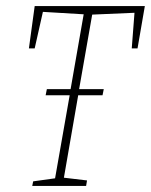

<svg xmlns="http://www.w3.org/2000/svg" viewBox="-20 -611 496 631"><path d="M432 -452H413L422 -569L283 -563L240 -318H321L317 -298H237L190 -27L266 -18L263 0H86L89 -15L161 -25L209 -298H130L134 -318H212L255 -564L121 -572L94 -452H75L94 -591H456Z"/></svg>

Font: Grenze Thin
Style: Italic
Weight: 250
Italic angle: -10°
Designer: Renata Polastri
Foundry: Omnibus-Type
Version: Version 1.002; ttfautohint (v1.8)